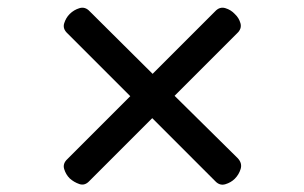

<svg xmlns="http://www.w3.org/2000/svg" viewBox="-20 -691 803 507"><path d="M600 -219Q590 -209 575 -204.5Q560 -200 548 -213L382 -379L216 -213Q204 -200 189.5 -205Q175 -210 164 -220Q154 -230 149.5 -244.5Q145 -259 158 -271L324 -437L158 -603Q145 -615 149.5 -629.5Q154 -644 164 -654Q175 -665 190 -669.5Q205 -674 217 -661L383 -496L548 -661Q560 -674 575 -669.5Q590 -665 600 -654Q611 -644 615 -629.5Q619 -615 606 -603L441 -438L608 -273Q620 -260 615.5 -245Q611 -230 600 -219Z"/></svg>

Font: Playwrite AT
Style: Regular
Weight: 400
Designer: Veronika Burian, José Scaglione
Foundry: TypeTogether
Version: Version 1.002